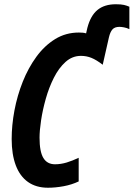

<svg xmlns="http://www.w3.org/2000/svg" viewBox="-20 -878 632 908"><path d="M207 9.8Q150.9 9.8 112.5 -17.3Q74.2 -44.4 54.7 -95.9Q35.2 -147.5 35.2 -220.2Q35.2 -285.6 48.3 -355.7Q61.5 -425.8 87.6 -491.5Q113.8 -557.1 152.1 -609.6Q190.4 -662.1 240.7 -693.1Q291 -724.1 353 -724.1Q362.3 -724.1 370.8 -723.4Q379.4 -722.7 387.2 -720.2L393.1 -746.1Q408.2 -804.2 441.2 -831.1Q474.1 -857.9 527.8 -857.9Q552.7 -857.9 566.2 -854.7Q579.6 -851.6 591.8 -846.2V-740.2Q579.6 -746.1 566.9 -748.5Q554.2 -751 544.9 -751Q522.5 -751 511.7 -738.8Q501 -726.6 495.1 -701.2L465.8 -571.8Q436 -594.7 412.6 -604.2Q389.2 -613.8 362.8 -613.8Q321.8 -613.8 289.8 -585Q257.8 -556.2 234.6 -510Q211.4 -463.9 196.5 -410.9Q181.6 -357.9 174.3 -309.1Q167 -260.3 167 -227.1Q167 -160.6 185.1 -130.9Q203.1 -101.1 240.2 -101.1Q267.6 -101.1 295.7 -109.6Q323.7 -118.2 352.1 -131.8V-20Q319.3 -4.4 280.8 2.7Q242.2 9.8 207 9.8Z"/></svg>

Font: Open Sans Condensed
Style: Italic
Weight: 400
Width: 3
Italic angle: -12°
Designer: Monotype Design Team
Foundry: Monotype Imaging Inc.
Version: Version 3.000